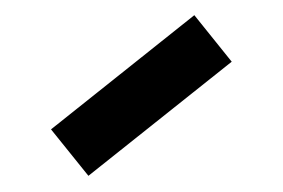

<svg xmlns="http://www.w3.org/2000/svg" viewBox="-20 -816 366 248"><path d="M94.2 -588.9 45.9 -648.9 231 -796.4 279.3 -736.3Z"/></svg>

Font: Voltaire
Style: Regular
Weight: 400
Designer: Yvonne Schttler
Foundry: Yvonne Schttler
Version: Version 1.003